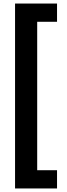

<svg xmlns="http://www.w3.org/2000/svg" viewBox="-20 -886 377 1084"><path d="M65 178V-866H302V-763H190V75H302V178Z"/></svg>

Font: Noto Sans Malayalam UI SemiCondensed
Style: Bold
Weight: 700
Width: 4
Designer: Jelle Bosma - Monotype Design Team
Foundry: Monotype Imaging Inc.
Version: Version 2.104; ttfautohint (v1.8.4.7-5d5b)